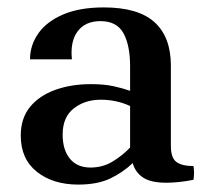

<svg xmlns="http://www.w3.org/2000/svg" viewBox="-20 -483 565 518"><path d="M191 15Q123 15 79.5 -19.5Q36 -54 36 -117Q36 -164 61 -194.5Q86 -225 129 -240.5Q172 -256 225 -256Q261 -256 286 -250.5Q311 -245 331 -238V-197Q294 -214 252 -214Q209 -214 179 -190.5Q149 -167 149 -120Q149 -79 168.5 -55Q188 -31 224 -31Q257 -31 283.5 -47Q310 -63 331 -85L338 -43Q312 -18 277.5 -1.5Q243 15 191 15ZM441 -306V-89Q441 -57 456 -46Q471 -35 502 -35Q505 -17 502 2Q483 6 463.5 8Q444 10 429 10Q387 10 366 -4Q345 -18 338 -43L331 -85V-304Q331 -361 313 -393.5Q295 -426 251 -426Q210 -426 189.5 -398.5Q169 -371 174 -323H61Q61 -361 83.5 -393Q106 -425 150.5 -444Q195 -463 260 -463Q353 -463 397 -423Q441 -383 441 -306Z"/></svg>

Font: Poltawski Nowy Medium
Style: Regular
Weight: 500
Version: Version 1.001;gftools[0.9.25]